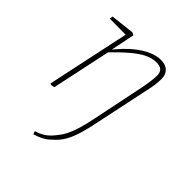

<svg xmlns="http://www.w3.org/2000/svg" viewBox="-207 -627 1009 1009"><g transform="rotate(45 298.0 -122.5)"><path d="M89 4 82 0 183 -474 188 -460 61 -461 64 -479 196 -494 211 -487 184 -354 185 -351 156 -216Q144 -162 133 -108Q122 -54 110 0ZM207 253 201 236Q229 227 246.5 216.5Q264 206 277 192.5Q290 179 303 162Q318 144 330.5 119Q343 94 354.5 56Q366 18 377 -37L437 -328Q443 -360 446 -384Q449 -408 449 -425Q449 -449 436.5 -460.5Q424 -472 397 -472Q366 -472 334 -456.5Q302 -441 262.5 -407.5Q223 -374 170 -319L169 -352H183Q225 -404 264.5 -436Q304 -468 339.5 -483Q375 -498 404 -498Q440 -498 459 -479.5Q478 -461 478 -430Q478 -409 475 -385Q472 -361 464 -327L402 -33Q390 27 377.5 68.5Q365 110 349.5 138.5Q334 167 313 188Q300 201 286.5 213Q273 225 254.5 234.5Q236 244 207 253Z"/></g></svg>

Font: Source Serif 4 ExtraLight
Style: Italic
Weight: 250
Italic angle: -12°
Designer: Frank Grießhammer
Foundry: Adobe Systems Incorporated
Version: Version 4.004;hotconv 1.0.116;makeotfexe 2.5.65601